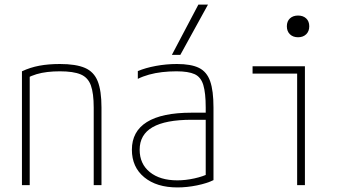

<svg xmlns="http://www.w3.org/2000/svg" viewBox="-20 -810 1540 840"><path d="M76 -498Q112 -515 152 -522.5Q192 -530 242 -530Q312 -530 351.5 -513Q391 -496 407.5 -454.5Q424 -413 424 -340V0H390V-339Q390 -402 377.5 -436.5Q365 -471 333 -484.5Q301 -498 242 -498Q213 -498 187.5 -495Q162 -492 140 -485.5Q118 -479 95 -467L110 -490V0H76Z M756 10Q665 10 611 -34.5Q557 -79 557 -155Q557 -235 622.5 -276Q688 -317 818 -317H897V-286H819Q704 -286 647.5 -253.5Q591 -221 591 -155Q591 -93 635.5 -57Q680 -21 756 -21Q792 -21 830.5 -29.5Q869 -38 894 -51L880 -26V-340Q880 -403 869.5 -438Q859 -473 831.5 -485.5Q804 -498 752 -498Q720 -498 689.5 -494.5Q659 -491 632 -483.5Q605 -476 583 -465V-499Q616 -513 661.5 -521.5Q707 -530 754 -530Q816 -530 850.5 -513Q885 -496 899.5 -454.5Q914 -413 914 -340V-22Q886 -8 842 1Q798 10 756 10ZM769 -570H732L848 -790H890Z M1280 0V-488H1085V-520H1314V0ZM1284 -647Q1262 -647 1248.5 -660Q1235 -673 1235 -695Q1235 -717 1248.5 -729.5Q1262 -742 1284 -742Q1306 -742 1319.5 -729.5Q1333 -717 1333 -695Q1333 -673 1319.5 -660Q1306 -647 1284 -647Z"/></svg>

Font: M PLUS Code Latin ExtraLight
Style: Regular
Weight: 250
Designer: Coji Morishita
Foundry: UNDERFOREST DESIGN
Version: Version 1.002; ttfautohint (v1.8.3)